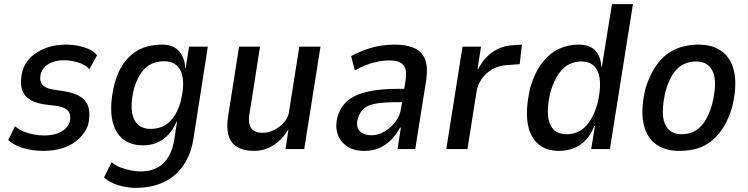

<svg xmlns="http://www.w3.org/2000/svg" viewBox="-20 -725 3639 934"><path d="M192 9Q137 9 91.5 -5Q46 -19 20 -44L53 -111Q72 -94 96 -84.5Q120 -75 146.5 -70.5Q173 -66 196 -66Q243 -66 276 -83.5Q309 -101 319 -131Q327 -164 313 -183Q299 -202 261 -209L190 -218Q121 -230 96.5 -268.5Q72 -307 89 -379Q101 -420 131 -448Q161 -476 204.5 -492Q248 -508 301 -508Q332 -508 361.5 -502Q391 -496 414.5 -485Q438 -474 452 -456L415 -388Q395 -411 359 -421.5Q323 -432 291 -432Q249 -432 218.5 -415Q188 -398 178 -365Q171 -334 184 -315.5Q197 -297 234 -290L299 -280Q373 -267 399 -228Q425 -189 408 -115Q395 -80 365 -51Q335 -22 290.5 -6.5Q246 9 192 9Z M639 189Q601 189 557.5 176.5Q514 164 486 138L523 64Q541 80 566 89.5Q591 99 616.5 104Q642 109 662 109Q734 109 774.5 69.5Q815 30 828 -46L841 -133L839 -134Q823 -95 797.5 -68.5Q772 -42 741.5 -30Q711 -18 677 -18Q609 -18 570 -55.5Q531 -93 523 -160.5Q515 -228 537 -317Q552 -373 576.5 -409.5Q601 -446 631.5 -468Q662 -490 697 -499Q732 -508 768 -508Q823 -508 851 -476Q879 -444 881 -394L883 -393L900 -498H991L922 -56Q910 25 872 80Q834 135 774.5 162Q715 189 639 189ZM713 -98Q743 -98 770.5 -109.5Q798 -121 821 -150.5Q844 -180 859 -231Q882 -326 860.5 -376.5Q839 -427 777 -427Q747 -427 719.5 -415.5Q692 -404 670 -375Q648 -346 632 -295Q609 -200 630.5 -149Q652 -98 713 -98Z M1216 9Q1165 9 1133 -10.5Q1101 -30 1091 -69Q1081 -108 1090 -162L1143 -498H1245L1194 -174Q1188 -141 1193.5 -120Q1199 -99 1215.5 -89Q1232 -79 1258 -79Q1287 -79 1315 -93.5Q1343 -108 1363 -131.5Q1383 -155 1386 -182L1436 -498H1539L1460 0H1369L1383 -94H1382Q1351 -44 1308.5 -17.5Q1266 9 1216 9Z M1752 9Q1699 9 1666 -14.5Q1633 -38 1621.5 -76Q1610 -114 1622 -157Q1637 -207 1673 -236.5Q1709 -266 1770 -279.5Q1831 -293 1920 -293H1963L1954 -228H1912Q1854 -228 1814.5 -222Q1775 -216 1752.5 -199Q1730 -182 1721 -148Q1710 -113 1728 -90Q1746 -67 1788 -67Q1819 -67 1849.5 -84.5Q1880 -102 1903.5 -132.5Q1927 -163 1932 -204L1953 -334Q1961 -389 1941 -410Q1921 -431 1872 -431Q1840 -431 1798 -420.5Q1756 -410 1706 -383L1688 -452Q1725 -472 1761 -484.5Q1797 -497 1831.5 -502.5Q1866 -508 1899 -508Q1954 -508 1992 -492.5Q2030 -477 2046.5 -439Q2063 -401 2053 -333L2000 0H1914L1930 -104H1926Q1908 -70 1882.5 -44.5Q1857 -19 1825 -5Q1793 9 1752 9Z M2151 0 2230 -498H2320L2303 -389H2306Q2334 -443 2377 -472.5Q2420 -502 2475 -505L2519 -508L2508 -413L2433 -407Q2404 -404 2375 -388Q2346 -372 2325 -343.5Q2304 -315 2298 -278L2254 0Z M2700 9Q2631 9 2591.5 -30.5Q2552 -70 2545 -140.5Q2538 -211 2561 -304Q2584 -378 2619.5 -422.5Q2655 -467 2699.5 -487.5Q2744 -508 2793 -508Q2850 -508 2876.5 -478.5Q2903 -449 2905 -401H2908L2957 -705H3059L2947 0H2856L2874 -112H2871Q2855 -69 2828 -42Q2801 -15 2768.5 -3Q2736 9 2700 9ZM2737 -72Q2769 -72 2796 -85.5Q2823 -99 2846 -131Q2869 -163 2885 -216Q2910 -315 2890.5 -370.5Q2871 -426 2807 -426Q2777 -426 2749 -412.5Q2721 -399 2698.5 -367Q2676 -335 2659 -282Q2634 -182 2653.5 -127Q2673 -72 2737 -72Z M3286 9Q3211 9 3166 -27Q3121 -63 3109 -132Q3097 -201 3121 -298Q3139 -354 3164.5 -394.5Q3190 -435 3222 -459.5Q3254 -484 3293 -496Q3332 -508 3377 -508Q3452 -508 3496.5 -471.5Q3541 -435 3553 -367Q3565 -299 3541 -202Q3524 -145 3498.5 -105Q3473 -65 3441.5 -39.5Q3410 -14 3371 -2.5Q3332 9 3286 9ZM3295 -72Q3326 -72 3353 -84Q3380 -96 3403.5 -127.5Q3427 -159 3444 -217Q3470 -323 3448.5 -374.5Q3427 -426 3366 -426Q3337 -426 3309.5 -414.5Q3282 -403 3258.5 -372Q3235 -341 3218 -283Q3193 -176 3214 -124Q3235 -72 3295 -72Z"/></svg>

Font: Nunito Sans 7pt Condensed SemiBold
Style: Italic
Weight: 600
Width: 3
Italic angle: -9°
Designer: Vernon Adams
Foundry: Vernon Adams
Version: Version 3.101;gftools[0.9.27]